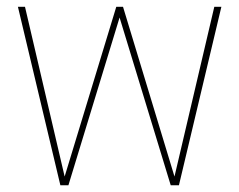

<svg xmlns="http://www.w3.org/2000/svg" viewBox="-20 -550 710 570"><path d="M335 -498 183.1 0H159.2L33.2 -529.8H54.2L171.9 -25.9L325.2 -529.8H345.2L498 -25.9L616.2 -529.8H637.2L511.2 0H486.8Z"/></svg>

Font: Cooper Hewitt
Style: Thin
Weight: 701
Designer: Village Type and Design LLC
Foundry: Cooper Hewitt Smithsonian Design Museum
Version: 1.000